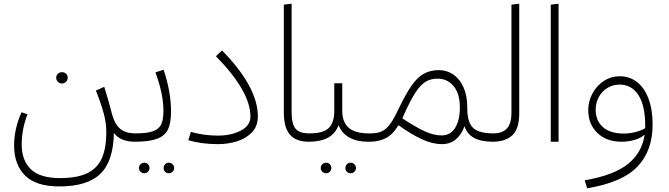

<svg xmlns="http://www.w3.org/2000/svg" viewBox="-20 -764 3604 1035"><path d="M727 -23 707 0Q630 0 594 -47Q591 106 520.5 173.5Q450 241 300 241Q174 241 115 182Q56 123 56 20Q56 -69 96 -159L128 -148Q97 -68 97 16Q97 100 146 148Q195 196 304 196Q395 196 449.5 170Q504 144 528.5 90Q553 36 553 -53Q553 -101 539.5 -151.5Q526 -202 497 -276L542 -296Q571 -203 584 -148Q599 -94 628 -69.5Q657 -45 711 -45ZM283 -345Q283 -358 292 -366.5Q301 -375 314 -375Q327 -375 336 -366.5Q345 -358 345 -345Q345 -332 336 -323Q327 -314 314 -314Q301 -314 292 -323Q283 -332 283 -345Z M861 -165Q861 -212 850.5 -262.5Q840 -313 818 -374L862 -388Q902 -268 902 -163Q902 -101 885.5 -66.5Q869 -32 827 -16Q785 0 707 0L687 -23L711 -45Q774 -45 806 -57Q838 -69 849.5 -94.5Q861 -120 861 -165ZM729 142Q729 130 737.5 121.5Q746 113 758 113Q770 113 778 121.5Q786 130 786 142Q786 153 778 161.5Q770 170 758 170Q746 170 737.5 161.5Q729 153 729 142ZM862 142Q862 130 870 121.5Q878 113 890 113Q902 113 910.5 121.5Q919 130 919 142Q919 153 910.5 161.5Q902 170 890 170Q878 170 870 162Q862 154 862 142Z M995 -8 1009 -53Q1079 -33 1155 -33Q1226 -33 1278 -60Q1330 -87 1330 -136Q1330 -271 1144 -461L1177 -492Q1370 -295 1370 -136Q1370 -84 1338 -50.5Q1306 -17 1257 -2Q1208 13 1155 13Q1067 13 995 -8Z M1510 -739 1552 -744V-160Q1552 -96 1573 -70.5Q1594 -45 1648 -45L1664 -23L1644 0Q1575 0 1542.5 -38.5Q1510 -77 1510 -157Z M1984 -23 1964 0Q1904 0 1863.5 -22.5Q1823 -45 1805 -89Q1788 -44 1748.5 -22Q1709 0 1644 0L1624 -23L1649 -45Q1724 -45 1753 -75Q1782 -105 1782 -166V-315H1825V-166Q1825 -106 1859.5 -75.5Q1894 -45 1968 -45ZM1709 142Q1709 130 1717.5 121.5Q1726 113 1738 113Q1750 113 1758 121.5Q1766 130 1766 142Q1766 153 1758 161.5Q1750 170 1738 170Q1726 170 1717.5 161.5Q1709 153 1709 142ZM1842 142Q1842 130 1850 121.5Q1858 113 1870 113Q1882 113 1890.5 121.5Q1899 130 1899 142Q1899 153 1890.5 161.5Q1882 170 1870 170Q1858 170 1850 162Q1842 154 1842 142Z M2656 -23 2636 0Q2510 0 2484 -84Q2468 -38 2437 -12.5Q2406 13 2362 13Q2312 13 2255 -13Q2198 -39 2128 -89Q2097 -38 2059 -19Q2021 0 1971 0H1964L1944 -23L1968 -45H1978Q2014 -45 2038 -56Q2062 -67 2083 -95.5Q2104 -124 2129 -178Q2168 -259 2199 -303Q2230 -347 2264.5 -366.5Q2299 -386 2346 -386Q2389 -386 2424 -362Q2459 -338 2479 -292.5Q2499 -247 2499 -185V-179Q2499 -105 2530 -75Q2561 -45 2640 -45ZM2459 -185Q2459 -259 2425.5 -299.5Q2392 -340 2339 -340Q2301 -340 2273.5 -323Q2246 -306 2218.5 -263.5Q2191 -221 2154 -138Q2150 -130 2149 -126Q2220 -79 2269 -56.5Q2318 -34 2360 -34Q2408 -34 2433.5 -75Q2459 -116 2459 -185Z M2616 -23 2640 -45Q2688 -45 2712.5 -71.5Q2737 -98 2737 -157V-739L2779 -744V-154Q2779 -69 2741.5 -34.5Q2704 0 2636 0Z M2949 0V-739L2991 -744V0Z M3498 -93Q3498 49 3416 134.5Q3334 220 3145 251L3132 208Q3289 181 3365 120Q3441 59 3455 -38Q3433 -19 3400 -9.5Q3367 0 3331 0Q3249 0 3200 -47.5Q3151 -95 3151 -170Q3151 -218 3173.5 -260Q3196 -302 3235 -327.5Q3274 -353 3321 -353Q3373 -353 3413 -322.5Q3453 -292 3475.5 -233Q3498 -174 3498 -93ZM3458 -73V-87Q3458 -195 3421.5 -251.5Q3385 -308 3320 -308Q3283 -308 3253.5 -289.5Q3224 -271 3207.5 -240Q3191 -209 3191 -173Q3191 -113 3230.5 -78.5Q3270 -44 3343 -44Q3371 -44 3403 -51.5Q3435 -59 3458 -73Z"/></svg>

Font: FiraGO ExtraLight
Style: Regular
Weight: 200
Designer: bBox Type
Foundry: bBox Type GmbH
Version: Version 1.001